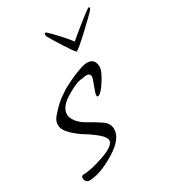

<svg xmlns="http://www.w3.org/2000/svg" viewBox="-148 -645 664 743"><g transform="rotate(-30 184.0 -274.0)"><path d="M287 -343Q285 -323 261 -286Q237 -249 224 -249Q220 -249 220 -255Q220 -264 231 -291.5Q242 -319 242 -327Q242 -342 224 -342Q221 -342 191 -337Q166 -331 125.5 -305Q85 -279 85 -248Q85 -237 90 -228Q103 -202 135.5 -184Q168 -166 191.5 -150Q215 -134 215 -108Q215 -64 147.5 -23.5Q80 17 32 17Q24 17 19 10.5Q14 4 14 -3Q14 -15 25 -15Q58 -15 117.5 -35.5Q177 -56 177 -80Q177 -94 154.5 -113Q132 -132 105.5 -148Q79 -164 56.5 -186.5Q34 -209 34 -230Q34 -247 46 -262Q55 -273 65 -283.5Q75 -294 84 -302Q93 -310 104.5 -318Q116 -326 125 -332Q134 -338 146 -344Q158 -350 165 -353.5Q172 -357 183.5 -362Q195 -367 199.5 -368.5Q204 -370 214 -374Q224 -378 225 -378Q242 -383 251 -383Q287 -383 287 -343ZM174 -563Q187 -552 214.5 -522Q242 -492 252 -477Q265 -489 308 -523.5Q351 -558 360 -563Q363 -565 365 -565Q368 -565 368 -562Q368 -561 367 -558.5Q366 -556 364 -553Q354 -541 301 -491.5Q248 -442 239 -440Q234 -442 205 -487.5Q176 -533 167 -550Q166 -553 166 -557Q166 -564 171 -564Q172 -564 174 -563Z"/></g></svg>

Font: Bilbo Swash Caps
Style: Regular
Weight: 400
Designer: Robert E. Leuschke
Foundry: Robert E. Leuschke
Version: Version 1.003